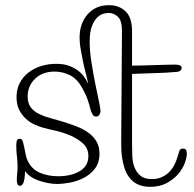

<svg xmlns="http://www.w3.org/2000/svg" viewBox="-20 -712 751 743"><path d="M452 -592Q452 -633 436 -647.5Q420 -662 401 -662Q395 -662 382.5 -659.5Q370 -657 357.5 -645.5Q345 -634 336 -611.5Q327 -589 327 -550Q327 -516 333.5 -473.5Q340 -431 348 -391.5Q356 -352 362.5 -321.5Q369 -291 369 -282Q369 -275 364.5 -268Q360 -261 352 -261Q343 -261 338.5 -269Q334 -277 332 -282Q327 -303 320 -324Q313 -345 299 -370Q279 -407 250.5 -421Q222 -435 192 -435Q144 -435 115.5 -407Q87 -379 87 -339Q87 -312 99.5 -296Q112 -280 132 -270.5Q152 -261 176.5 -254.5Q201 -248 224 -241Q249 -233 274.5 -223.5Q300 -214 320 -200Q340 -186 352.5 -166Q365 -146 365 -117Q365 -82 347 -59Q329 -36 303 -23Q277 -10 249 -5Q221 0 202 0Q185 0 166.5 -3.5Q148 -7 130.5 -13Q113 -19 99 -28.5Q85 -38 77 -50Q76 -18 71 -5.5Q66 7 57 7Q45 7 45 -16Q45 -26 46.5 -39.5Q48 -53 48 -67Q48 -86 45.5 -106.5Q43 -127 43 -148Q43 -162 45.5 -168.5Q48 -175 56 -175Q64 -175 67 -168Q70 -161 74 -141Q77 -126 79.5 -113Q82 -100 88 -88Q104 -56 135.5 -43Q167 -30 205 -30Q256 -30 289 -50Q322 -70 322 -108Q322 -138 301 -157Q280 -176 251.5 -188Q223 -200 193.5 -206.5Q164 -213 146 -218Q132 -222 114 -230Q96 -238 80.5 -252Q65 -266 54.5 -286.5Q44 -307 44 -336Q44 -367 56.5 -391Q69 -415 90.5 -431.5Q112 -448 139.5 -456.5Q167 -465 197 -465Q228 -465 249.5 -456.5Q271 -448 285.5 -436Q300 -424 308.5 -410.5Q317 -397 322 -387Q318 -405 312 -428Q306 -451 301 -475Q296 -499 292 -522.5Q288 -546 288 -566Q288 -621 319 -656.5Q350 -692 402 -692Q441 -692 466 -668Q491 -644 491 -591V-458Q500 -458 524.5 -458.5Q549 -459 576 -460Q603 -461 626.5 -461.5Q650 -462 657 -462Q683 -462 683 -449Q683 -444 679 -439.5Q675 -435 666 -434Q622 -430 577 -429Q532 -428 491 -426V-152Q491 -131 492 -107.5Q493 -84 500.5 -64.5Q508 -45 523.5 -32Q539 -19 568 -19Q590 -19 607 -27Q624 -35 635.5 -47Q647 -59 654.5 -73.5Q662 -88 666 -102Q671 -118 674 -127.5Q677 -137 688 -137Q699 -137 701 -129.5Q703 -122 703 -117Q703 -103 695 -81Q687 -59 669.5 -38.5Q652 -18 625 -3.5Q598 11 561 11Q504 11 477 -30Q467 -45 461.5 -62.5Q456 -80 453 -98.5Q450 -117 449.5 -134Q449 -151 449 -165Z"/></svg>

Font: Life Savers
Style: Regular
Weight: 400
Designer: Pablo Impallari, Rodrigo Fuenzalida, Brenda Gallo
Foundry: Pablo Impallari, Rodrigo Fuenzalida, Brenda Gallo
Version: Version 3.001; ttfautohint (v0.95) -l 8 -r 50 -G 200 -x 14 -